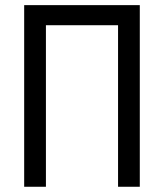

<svg xmlns="http://www.w3.org/2000/svg" viewBox="-20 -713 626 733"><path d="M430.7 0V-616.7H155.3V0H72.3V-693.4H513.7V0Z"/></svg>

Font: CaskaydiaMono NF SemiLight
Style: Regular
Weight: 350
Designer: Aaron Bell
Foundry: Saja Typeworks
Version: Version 2111.001; ttfautohint (v1.8.4);Nerd Fonts 3.1.1